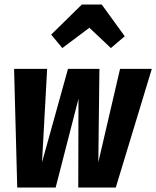

<svg xmlns="http://www.w3.org/2000/svg" viewBox="-20 -839 699 859"><path d="M258.8 -624 209 -684.1 346.2 -818.8H435.1L538.1 -676.8L476.1 -624L379.9 -714.8ZM659.2 -530.8 498 0H330.1L331.1 -397L229 0H57.1L43 -530.8H190.9L168 -112.8L284.2 -530.8H424.8L419.9 -112.8L517.1 -530.8Z"/></svg>

Font: Fira Sans Compressed
Style: Bold Italic
Weight: 700
Width: 3
Italic angle: -8°
Designer: Carrois Corporate & Edenspiekermann AG
Foundry: Carrois Corporate GbR & Edenspiekermann AG
Version: Version 4.203;PS 004.203;hotconv 1.0.88;makeotf.lib2.5.64775